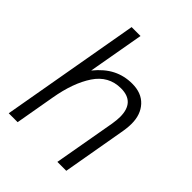

<svg xmlns="http://www.w3.org/2000/svg" viewBox="-216 -877 991 991"><g transform="rotate(45 279.5 -381.5)"><path d="M24 0 158 -763H223L169 -457Q212 -510 260.5 -534.5Q309 -559 367 -559Q435 -559 473 -518Q511 -477 511 -410Q511 -379 503 -337L444 0H379L439 -340Q444 -372 444 -393Q444 -501 343 -501Q253 -501 201 -423Q149 -345 127 -217L89 0Z"/></g></svg>

Font: Open Sauce One Light Italic
Style: Regular
Weight: 300
Italic angle: -10°
Designer: Alfredo Marco Pradil
Foundry: Creative Sauce Fz LLC
Version: Version 1.477